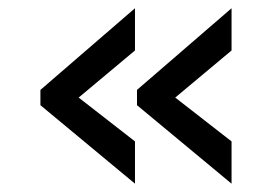

<svg xmlns="http://www.w3.org/2000/svg" viewBox="-20 -477 680 466"><path d="M542 -31.2 312.5 -221.7V-258.8L542 -457V-354.5L405.3 -240.2L542 -133.8ZM307.6 -31.2 78.1 -221.7V-258.8L307.6 -457V-354.5L170.9 -240.2L307.6 -133.8Z"/></svg>

Font: Sen
Style: Regular
Weight: 400
Designer: Kosal Sen, Philatype
Foundry: Philatype
Version: Version 2.000;gftools[0.9.31]